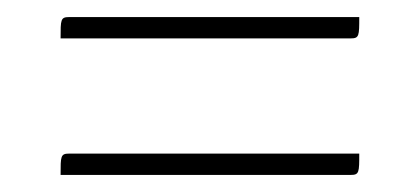

<svg xmlns="http://www.w3.org/2000/svg" viewBox="-20 -394 490 225"><path d="M391 -349C401 -349 401 -352 401 -374H61C51 -374 51 -371 51 -349ZM391 -189C401 -189 401 -192 401 -214H61C51 -214 51 -211 51 -189Z"/></svg>

Font: Yanone Kaffeesatz Extra Light
Style: Regular
Weight: 200
Designer: Yanone (Cyrillic: Daniel Pouzeot & Huerta Tipografica)
Foundry: Yanone
Version: Version 1.100;PS 001.100;hotconv 1.0.70;makeotf.lib2.5.58329